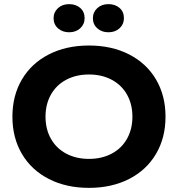

<svg xmlns="http://www.w3.org/2000/svg" viewBox="-20 -898 860 928"><path d="M780 -334Q780 -232 734 -154Q688 -76 604 -33Q520 10 410 10Q300 10 216 -33Q132 -76 86 -154Q40 -232 40 -334Q40 -436 86 -514Q132 -592 216 -635Q300 -678 410 -678Q520 -678 604 -635Q688 -592 734 -514Q780 -436 780 -334ZM620 -334Q620 -394 594 -440.5Q568 -487 520 -512.5Q472 -538 410 -538Q348 -538 300 -512.5Q252 -487 226 -440.5Q200 -394 200 -334Q200 -274 226 -227.5Q252 -181 300 -155.5Q348 -130 410 -130Q472 -130 520 -155.5Q568 -181 594 -227.5Q620 -274 620 -334ZM239 -810Q239 -839 260 -858.5Q281 -878 314 -878Q347 -878 368 -859.5Q389 -841 389 -810Q389 -781 368 -761.5Q347 -742 314 -742Q282 -742 260.5 -761Q239 -780 239 -810ZM429 -810Q429 -839 450 -858.5Q471 -878 504 -878Q537 -878 558 -859.5Q579 -841 579 -810Q579 -781 558 -761.5Q537 -742 504 -742Q472 -742 450.5 -761Q429 -780 429 -810Z"/></svg>

Font: Madhuban Bold
Style: Regular
Weight: 700
Designer: jaikishan Patel
Foundry: MagicType
Version: Version 1.000